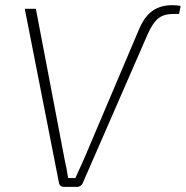

<svg xmlns="http://www.w3.org/2000/svg" viewBox="-20 -724 720 744"><path d="M226 0H280C289 0 296 -6 300 -13L552 -591C581 -655 605 -670 656 -670H674L680 -701C669 -703 658 -704 649 -704C574 -704 540 -663 516 -604L306 -109C281 -52 283 -60 272 -34H244C240 -59 236 -83 230 -108L119 -690H76L209 -13C211 -6 217 0 226 0Z"/></svg>

Font: Exo 2 Extra Light
Style: Italic
Weight: 250
Italic angle: -8°
Designer: Natanael Gama
Version: Version 1.001;PS 001.001;hotconv 1.0.88;makeotf.lib2.5.64775